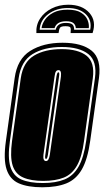

<svg xmlns="http://www.w3.org/2000/svg" viewBox="-27 -782 441 813"><path d="M152 11Q91 11 53 -5.5Q15 -22 1 -64.5Q-13 -107 -2 -185L35 -451Q46 -532 101 -566.5Q156 -601 238 -601Q320 -601 361.5 -567Q403 -533 392 -451L355 -186Q344 -107 319.5 -64.5Q295 -22 254 -5.5Q213 11 152 11ZM154 -7Q209 -7 246 -22Q283 -37 305.5 -76Q328 -115 338 -186L375 -451Q385 -523 347 -553Q309 -583 235 -583Q160 -583 111 -553Q62 -523 52 -451L15 -185Q5 -115 17 -76Q29 -37 63.5 -22Q98 -7 154 -7ZM156 -16Q104 -16 71 -30.5Q38 -45 26.5 -81.5Q15 -118 24 -185L61 -451Q71 -519 117 -546.5Q163 -574 234 -574Q304 -574 339.5 -546Q375 -518 366 -451L329 -186Q320 -118 299 -81Q278 -44 243 -30Q208 -16 156 -16ZM168 -100Q180 -100 184 -127L231 -458Q234 -485 221 -485Q214 -485 210 -479.5Q206 -474 204 -458L157 -127Q154 -100 168 -100ZM168 -109Q162 -109 165 -127L212 -458Q214 -469 216 -472.5Q218 -476 220 -476Q226 -476 223 -458L176 -127Q173 -109 168 -109ZM262 -762Q321 -762 351.5 -727.5Q382 -693 365 -642H272Q274 -660 271 -665.5Q268 -671 250 -671Q232 -671 227.5 -665Q223 -659 221 -642H127Q125 -676 142.5 -703Q160 -730 191.5 -746Q223 -762 262 -762ZM260 -748Q211 -748 177 -722Q143 -696 141 -656H209Q215 -685 252 -685Q272 -685 279.5 -678.5Q287 -672 287 -656H355Q363 -696 336 -722Q309 -748 260 -748ZM259 -741Q296 -741 316 -728.5Q336 -716 343.5 -698Q351 -680 349 -663H294Q293 -677 283.5 -684.5Q274 -692 253 -692Q213 -692 204 -663H149Q151 -680 163 -698Q175 -716 199 -728.5Q223 -741 259 -741Z"/></svg>

Font: Alumni Sans Collegiate One SC
Style: Italic
Weight: 400
Italic angle: -8°
Designer: Robert E. Leuschke
Foundry: Robert E. Leuschke
Version: Version 1.100